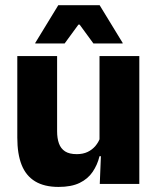

<svg xmlns="http://www.w3.org/2000/svg" viewBox="-20 -707 606 738"><path d="M199.5 -491.5V-202.5Q199.5 -175.5 206.5 -155.8Q213.5 -136 230 -125.2Q246.5 -114.5 275 -114.5Q299 -114.5 316.8 -123Q334.5 -131.5 346.8 -146Q359 -160.5 365 -178L388.5 -106.5H362.5Q354.5 -73.5 336.2 -46.5Q318 -19.5 286.2 -4Q254.5 11.5 205 11.5Q150.5 11.5 115.2 -9.8Q80 -31 63.2 -73Q46.5 -115 46.5 -178V-491.5ZM515.5 -491.5V0H363.5L368.5 -123L362.5 -137V-491.5ZM204 -687H363L451.5 -542V-540H339L286 -612.5H281.5L228.5 -540H115.5V-542Z"/></svg>

Font: Anek Gurmukhi
Style: Bold
Weight: 700
Designer: Sarang Kulkarni (Gurmukhi), Yesha Goshar (Latin)
Foundry: Ek Type
Version: Version 1.003